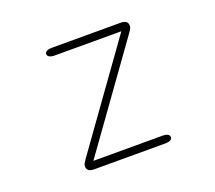

<svg xmlns="http://www.w3.org/2000/svg" viewBox="-88 -593 796 710"><g transform="rotate(-20 309.5 -238.0)"><path d="M142 -21.5Q142 -27.5 144.8 -32.8Q147.5 -38 153.5 -46.5L439.5 -445.5H178Q164 -445.5 156.8 -449.8Q149.5 -454 149.5 -461Q149.5 -468 156.8 -472Q164 -476 178 -476H447.5Q461.5 -476 468.8 -470.8Q476 -465.5 476 -454Q476 -449 473.5 -443.8Q471 -438.5 465 -430L178.5 -30.5H449.5Q463.5 -30.5 470.8 -26.5Q478 -22.5 478 -15Q478 -8 470.8 -4Q463.5 0 449.5 0H170.5Q156.5 0 149.2 -5.5Q142 -11 142 -21.5Z"/></g></svg>

Font: Sono ExtraLight Monospace ExtraLight
Style: Regular
Weight: 250
Version: Version 2.112